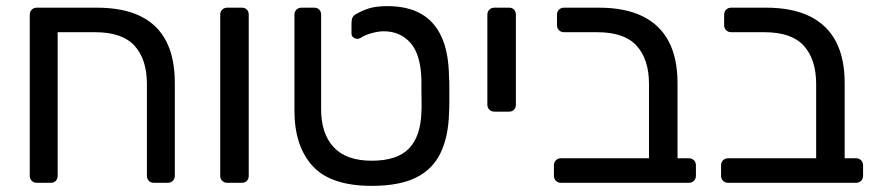

<svg xmlns="http://www.w3.org/2000/svg" viewBox="-20 -596 2863 626"><path d="M100 0Q90 0 83.5 -6.5Q77 -13 77 -23V-548Q77 -558 83.5 -564.5Q90 -571 100 -571H295Q381 -571 437.5 -543.5Q494 -516 522 -461.5Q550 -407 550 -325V-23Q550 -13 543.5 -6.5Q537 0 527 0H482Q471 0 465 -6.5Q459 -13 459 -23V-322Q459 -402 419 -446.5Q379 -491 290 -491H168V-23Q168 -13 162 -6.5Q156 0 146 0Z M721 0Q711 0 704.5 -6.5Q698 -13 698 -23V-548Q698 -558 704.5 -564.5Q711 -571 721 -571H768Q779 -571 785 -564.5Q791 -558 791 -548V-23Q791 -13 785 -6.5Q779 0 768 0Z M1192 10Q1058 10 999 -55Q940 -120 940 -235V-548Q940 -558 946.5 -564.5Q953 -571 963 -571H1004Q1015 -571 1021 -564.5Q1027 -558 1027 -548V-240Q1027 -160 1068 -116Q1109 -72 1192 -72Q1275 -72 1313.5 -112Q1352 -152 1354 -232Q1355 -242 1354.5 -262.5Q1354 -283 1354 -304Q1354 -325 1354 -335Q1352 -418 1318.5 -456Q1285 -494 1231 -494Q1214 -494 1192 -488Q1170 -482 1155 -472Q1146 -467 1136 -471.5Q1126 -476 1126 -487V-518Q1126 -528 1128 -535.5Q1130 -543 1139 -549Q1159 -561 1182.5 -568.5Q1206 -576 1243 -576Q1308 -576 1352 -551.5Q1396 -527 1419.5 -476Q1443 -425 1444 -345Q1445 -335 1445 -311Q1445 -287 1445 -262Q1445 -237 1444 -227Q1442 -151 1416.5 -97.5Q1391 -44 1336.5 -17Q1282 10 1192 10Z M1592 -232Q1582 -232 1575.5 -238.5Q1569 -245 1569 -255V-548Q1569 -558 1575.5 -564.5Q1582 -571 1592 -571H1640Q1650 -571 1656 -564.5Q1662 -558 1662 -548V-255Q1662 -245 1656 -238.5Q1650 -232 1640 -232Z M1809 0Q1799 0 1792.5 -6.5Q1786 -13 1786 -23V-57Q1786 -67 1792.5 -73.5Q1799 -80 1809 -80H2096V-322Q2096 -402 2056 -446.5Q2016 -491 1927 -491H1819Q1809 -491 1802.5 -497.5Q1796 -504 1796 -514V-548Q1796 -558 1802.5 -564.5Q1809 -571 1819 -571H1932Q2018 -571 2075 -543Q2132 -515 2160.5 -460.5Q2189 -406 2189 -325V-80H2226Q2236 -80 2242.5 -73.5Q2249 -67 2249 -57V-23Q2249 -13 2242.5 -6.5Q2236 0 2226 0Z M2354 0Q2344 0 2337.5 -6.5Q2331 -13 2331 -23V-57Q2331 -67 2337.5 -73.5Q2344 -80 2354 -80H2641V-322Q2641 -402 2601 -446.5Q2561 -491 2472 -491H2364Q2354 -491 2347.5 -497.5Q2341 -504 2341 -514V-548Q2341 -558 2347.5 -564.5Q2354 -571 2364 -571H2477Q2563 -571 2620 -543Q2677 -515 2705.5 -460.5Q2734 -406 2734 -325V-80H2771Q2781 -80 2787.5 -73.5Q2794 -67 2794 -57V-23Q2794 -13 2787.5 -6.5Q2781 0 2771 0Z"/></svg>

Font: RubikRegular
Style: Regular
Weight: 400
Designer: Hubert and Fischer
Foundry: Hubert and Fischer
Version: Version 2.300;gftools[0.9.30]